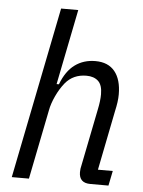

<svg xmlns="http://www.w3.org/2000/svg" viewBox="-53 -782 613 825"><g transform="rotate(5 253.5 -370.0)"><path d="M177 -740H251L186 -415H196Q218 -473 255.5 -500.5Q293 -528 344 -528Q399 -528 427.5 -493Q456 -458 456 -394Q456 -378 453.5 -360Q451 -342 446 -320L395 -64H459L446 0H368Q319 0 319 -47Q319 -55 320 -62Q321 -69 323 -77L372 -322Q380 -360 380 -388Q380 -428 361.5 -445Q343 -462 311 -462Q254 -462 220 -421Q199 -395 183.5 -361.5Q168 -328 163 -300L103 0H29Z"/></g></svg>

Font: IBM Plex Sans Cond
Style: Italic
Weight: 400
Width: 3
Italic angle: -11°
Designer: Mike Abbink, Paul van der Laan, Pieter van Rosmalen
Foundry: Bold Monday
Version: Version 1.3